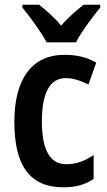

<svg xmlns="http://www.w3.org/2000/svg" viewBox="-20 -852 455 816"><path d="M178 -672H303C325 -716 374 -781 406 -820V-832H335C304 -806 272 -781 240 -743C210 -779 173 -811 146 -832H75V-820C108 -780 156 -714 178 -672ZM249 -56C300 -56 341 -66 378 -92V-193C340 -168 306 -154 261 -154C193 -154 158 -215 158 -335C158 -457 191 -520 260 -520C290 -520 321 -510 356 -493L389 -586C356 -605 314 -619 254 -619C113 -619 41 -513 41 -334C41 -145 109 -56 249 -56Z"/></svg>

Font: Noto Sans Malayalam UI Condensed SemiBold
Style: Regular
Weight: 600
Width: 3
Designer: Jelle Bosma - Monotype Design Team
Foundry: Monotype Imaging Inc.
Version: Version 2.104